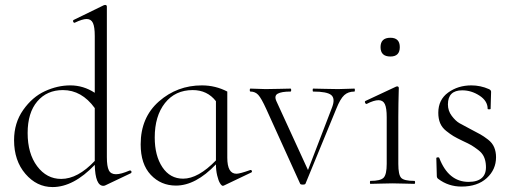

<svg xmlns="http://www.w3.org/2000/svg" viewBox="-20 -745 2077 778"><path d="M505 -54Q508 -55 510.5 -53Q513 -51 513 -48Q513 -45 510 -43L407 6Q403 8 399 8Q366 8 364 -77Q278 13 193 13Q129 13 83 -40.5Q37 -94 37 -177Q37 -247 74 -299.5Q111 -352 162 -375.5Q213 -399 265 -399Q318 -399 364 -369V-599Q364 -636 356.5 -652Q349 -668 331 -668Q314 -668 283 -653Q280 -652 278 -654.5Q276 -657 276 -660Q276 -663 278 -664L401 -724Q404 -725 406 -725Q413 -725 413 -718V-108Q413 -71 421 -55Q429 -39 450 -39Q470 -39 505 -54ZM228 -20Q295 -20 364 -93V-307Q311 -380 235 -380Q170 -380 131 -334Q92 -288 92 -206Q92 -123 130.5 -71.5Q169 -20 228 -20Z M994 -56Q997 -57 999 -55Q1001 -53 1001 -50Q1001 -47 998 -46L887 7Q885 8 883 8Q878 8 871.5 -2.5Q865 -13 860 -34Q855 -55 855 -79Q773 7 693 7Q632 7 591 -36.5Q550 -80 550 -160Q550 -269 624 -334Q698 -399 798 -399Q853 -399 901 -374V-106Q901 -41 938 -41Q952 -41 994 -56ZM722 -21Q783 -21 855 -95V-335Q820 -380 761 -380Q690 -380 648.5 -327.5Q607 -275 607 -188Q607 -114 638 -67.5Q669 -21 722 -21Z M1416 -386Q1418 -386 1418 -380Q1418 -374 1416 -374Q1391 -374 1375 -359.5Q1359 -345 1343 -305L1218 -1Q1217 3 1207 3Q1197 3 1196 -1L1059 -303Q1039 -347 1026.5 -360.5Q1014 -374 995 -374Q992 -374 992 -380Q992 -386 995 -386Q1005 -386 1025.5 -385Q1046 -384 1056 -384Q1080 -384 1113 -385Q1146 -386 1157 -386Q1160 -386 1160 -380Q1160 -374 1157 -374Q1121 -374 1105.5 -365.5Q1090 -357 1100 -335L1228 -56L1326 -311Q1339 -346 1322 -360Q1305 -374 1249 -374Q1247 -374 1247 -380Q1247 -386 1249 -386Q1263 -386 1294 -385Q1325 -384 1350 -384Q1364 -384 1384 -385Q1404 -386 1416 -386Z M1562 -516Q1522 -516 1522 -554Q1522 -592 1562 -592Q1600 -592 1600 -554Q1600 -516 1562 -516ZM1481 0Q1479 0 1479 -6Q1479 -12 1481 -12Q1522 -12 1534.5 -25Q1547 -38 1547 -81V-270Q1547 -307 1539.5 -323Q1532 -339 1514 -339Q1495 -339 1466 -324Q1462 -323 1459.5 -328.5Q1457 -334 1461 -336L1585 -394L1589 -395Q1596 -395 1596 -388Q1596 -385 1595.5 -368.5Q1595 -352 1594.5 -325Q1594 -298 1594 -271V-81Q1594 -37 1605.5 -24.5Q1617 -12 1659 -12Q1662 -12 1662 -6Q1662 0 1659 0Q1649 0 1618.5 -1Q1588 -2 1570 -2Q1552 -2 1522 -1Q1492 0 1481 0Z M1795 -322Q1795 -296 1810.5 -275.5Q1826 -255 1841.5 -246Q1857 -237 1888 -221Q1913 -208 1926.5 -200.5Q1940 -193 1957.5 -179.5Q1975 -166 1982.5 -148Q1990 -130 1990 -108Q1990 -58 1952.5 -23.5Q1915 11 1850 11Q1797 11 1756 -20Q1750 -24 1750 -32L1748 -104Q1748 -107 1753.5 -107.5Q1759 -108 1760 -105Q1797 -8 1879 -8Q1915 -8 1933 -24.5Q1951 -41 1949 -74Q1948 -94 1941 -109.5Q1934 -125 1917.5 -137.5Q1901 -150 1890 -156.5Q1879 -163 1855 -174Q1830 -186 1817.5 -193.5Q1805 -201 1788 -214.5Q1771 -228 1763.5 -246Q1756 -264 1756 -288Q1756 -341 1796 -370Q1836 -399 1890 -399Q1927 -399 1961 -384Q1970 -380 1970 -373Q1970 -364 1969 -341Q1968 -318 1968 -304Q1968 -302 1962 -302Q1956 -302 1956 -304Q1956 -336 1923 -357.5Q1890 -379 1853 -379Q1795 -379 1795 -322Z"/></svg>

Font: t
Style: Regular
Weight: 300
Designer: Christian Thalmann (Catharsis Fonts)
Version: Version 1.000;PS 002.000;hotconv 1.0.88;makeotf.lib2.5.64775